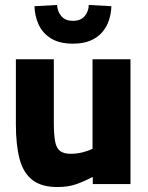

<svg xmlns="http://www.w3.org/2000/svg" viewBox="-20 -742 595 774"><path d="M212 12Q147 12 110.5 -16.5Q74 -45 59 -101Q44 -157 44 -242V-503H197V-249Q197 -201 202 -173Q207 -145 222 -133.5Q237 -122 265 -122Q291 -122 315 -128.5Q339 -135 353 -142V-503H506V0H354V-29Q320 -11 287.5 0.5Q255 12 212 12ZM274 -566Q219 -566 185 -587.5Q151 -609 135.5 -643.5Q120 -678 119 -717L210 -722Q212 -694 228 -676Q244 -658 274 -658Q305 -658 321 -676.5Q337 -695 338 -722L429 -717Q428 -687 419 -660Q410 -633 392 -612Q374 -591 345 -578.5Q316 -566 274 -566Z"/></svg>

Font: Cairo Play ExtraBold
Style: Regular
Weight: 800
Version: Version 3.119